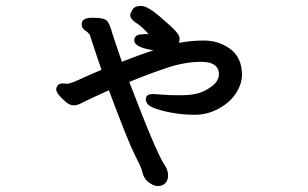

<svg xmlns="http://www.w3.org/2000/svg" viewBox="-20 -555 1040 649"><path d="M434 -418Q434 -420 434 -423Q438 -436 450 -438Q470 -440 482 -440Q461 -464 440.5 -477.5Q420 -491 420 -504Q420 -509 427.5 -522Q435 -535 456.5 -535Q478 -535 519 -500Q560 -465 573.5 -450Q587 -435 587 -426Q587 -417 585 -410Q624 -418 670 -418Q716 -418 754 -392.5Q792 -367 797 -318Q798 -314 798 -310V-303Q798 -272 778 -240.5Q758 -209 719.5 -188Q681 -167 639 -167Q597 -167 557.5 -174.5Q518 -182 495.5 -192Q473 -202 473 -219.5Q473 -237 496 -237H502Q503 -237 528.5 -235Q554 -233 590.5 -233Q627 -233 651 -240Q675 -247 697.5 -264.5Q720 -282 720 -305V-309Q716 -346 660.5 -346Q605 -346 545 -326Q485 -306 417 -278Q509 -37 536 2Q548 19 548 37.5Q548 56 538 65Q528 74 513.5 74Q499 74 481.5 60.5Q464 47 459 18Q457 11 434.5 -34Q412 -79 348 -250Q273 -216 257.5 -207.5Q242 -199 229 -199Q216 -199 203 -210Q170 -238 170 -253V-255Q170 -257 171 -259Q176 -273 191 -273H192L207 -272Q218 -272 249 -286.5Q280 -301 323 -319Q306 -368 284 -436Q281 -443 268.5 -451.5Q256 -460 256 -473Q256 -495 291.5 -495Q327 -495 337.5 -488Q348 -481 355 -457.5Q362 -434 372 -405Q382 -376 392 -346Q449 -369 499 -385Q434 -395 434 -418Z"/></svg>

Font: LXGW ZhenKai
Style: Regular
Weight: 400
Designer: LXGW / Fontworks Inc.
Foundry: LXGW / Fontworks Inc.
Version: Version 0.800;June 8, 2025